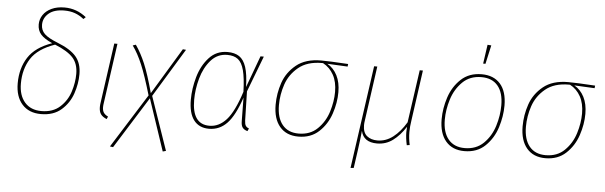

<svg xmlns="http://www.w3.org/2000/svg" viewBox="-55 -934 4172 1325"><g transform="rotate(5 2031.5 -271.5)"><path d="M495 -683 480 -669Q450 -693 417.5 -704.5Q385 -716 344 -716Q274 -716 236.5 -684Q199 -652 199 -605Q199 -567 225.5 -541.5Q252 -516 318 -490Q407 -455 446.5 -409Q486 -363 486 -287Q486 -221 463 -153Q440 -85 386 -37.5Q332 10 245 10Q161 10 114 -43Q67 -96 67 -188Q67 -292 116 -368Q165 -444 280 -484Q224 -509 200 -536.5Q176 -564 176 -605Q176 -641 196 -671Q216 -701 254 -719Q292 -737 344 -737Q428 -737 495 -683ZM89 -188Q89 -106 130.5 -58.5Q172 -11 246 -11Q326 -11 375 -56Q424 -101 444 -164.5Q464 -228 464 -287Q464 -357 427 -398.5Q390 -440 301 -476Q183 -435 136 -361.5Q89 -288 89 -188Z M671 -106Q668 -88 668 -75Q668 -51 677.5 -37Q687 -23 708 -13L700 5Q671 -7 658.5 -25Q646 -43 646 -74Q646 -89 649 -107L707 -519H729Z M999 -182 1127 188 1105 194 985 -164 761 194 739 191 974 -183Q934 -319 903 -392.5Q872 -466 835 -517L856 -524Q893 -471 923 -400Q953 -329 988 -200L1182 -521L1204 -519Z M1639 -299 1720 -519H1743L1648 -270L1653 -68Q1654 -43 1661.5 -32Q1669 -21 1684 -16L1675 3Q1653 -3 1641.5 -17Q1630 -31 1630 -64L1628 -225Q1586 -99 1534 -44.5Q1482 10 1409 10Q1340 10 1303.5 -38Q1267 -86 1267 -180Q1267 -256 1290 -337Q1313 -418 1363.5 -473.5Q1414 -529 1491 -529Q1541 -529 1572.5 -508Q1604 -487 1620.5 -437Q1637 -387 1639 -299ZM1290 -180Q1290 -11 1410 -11Q1476 -11 1527.5 -68Q1579 -125 1624 -265Q1621 -361 1607 -413.5Q1593 -466 1565.5 -487.5Q1538 -509 1491 -509Q1423 -509 1377.5 -457Q1332 -405 1311 -329Q1290 -253 1290 -180Z M1853 -196Q1853 -274 1878.5 -348.5Q1904 -423 1968 -475Q2032 -527 2140 -527Q2196 -527 2327 -519L2325 -501L2184 -508Q2228 -483 2252.5 -435Q2277 -387 2277 -319Q2277 -246 2251.5 -170Q2226 -94 2170 -42Q2114 10 2028 10Q1945 10 1899 -44Q1853 -98 1853 -196ZM2254 -319Q2254 -389 2227.5 -437Q2201 -485 2154 -510H2146Q2045 -510 1984.5 -460Q1924 -410 1900 -339Q1876 -268 1876 -195Q1876 -107 1915.5 -59Q1955 -11 2028 -11Q2108 -11 2159 -61Q2210 -111 2232 -182Q2254 -253 2254 -319Z M2789 -88Q2789 -44 2799 1L2779 4Q2768 -46 2768 -86Q2768 -95 2770 -123Q2730 -61 2682 -25.5Q2634 10 2573 10Q2479 10 2462 -68Q2457 -14 2446 65L2428 192L2406 194L2507 -519H2529L2476 -141Q2473 -123 2473 -108Q2473 -57 2501 -34Q2529 -11 2574 -11Q2632 -11 2681.5 -49Q2731 -87 2771 -154L2823 -519H2845L2796 -169Q2789 -126 2789 -88Z M3003 -196Q3003 -271 3028 -347.5Q3053 -424 3109 -476.5Q3165 -529 3252 -529Q3335 -529 3381 -477Q3427 -425 3427 -327Q3427 -253 3402.5 -175.5Q3378 -98 3322 -44Q3266 10 3178 10Q3095 10 3049 -44Q3003 -98 3003 -196ZM3405 -327Q3405 -415 3365.5 -462Q3326 -509 3252 -509Q3172 -509 3121 -458.5Q3070 -408 3047.5 -336Q3025 -264 3025 -195Q3025 -107 3065 -59Q3105 -11 3178 -11Q3258 -11 3309 -61Q3360 -111 3382.5 -183.5Q3405 -256 3405 -327ZM3300 -733 3271 -603H3255L3274 -735Z M3564 -196Q3564 -274 3589.5 -348.5Q3615 -423 3679 -475Q3743 -527 3851 -527Q3907 -527 4038 -519L4036 -501L3895 -508Q3939 -483 3963.5 -435Q3988 -387 3988 -319Q3988 -246 3962.5 -170Q3937 -94 3881 -42Q3825 10 3739 10Q3656 10 3610 -44Q3564 -98 3564 -196ZM3965 -319Q3965 -389 3938.5 -437Q3912 -485 3865 -510H3857Q3756 -510 3695.5 -460Q3635 -410 3611 -339Q3587 -268 3587 -195Q3587 -107 3626.5 -59Q3666 -11 3739 -11Q3819 -11 3870 -61Q3921 -111 3943 -182Q3965 -253 3965 -319Z"/></g></svg>

Font: FiraGO Thin
Style: Italic
Weight: 100
Italic angle: -8°
Designer: bBox Type GmbH
Foundry: bBox Type GmbH
Version: Version 1.001